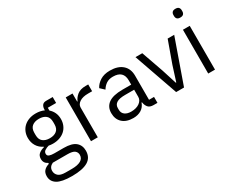

<svg xmlns="http://www.w3.org/2000/svg" viewBox="-121 -1243 2400 1959"><g transform="rotate(-30 1079.5 -264.0)"><path d="M520 57Q520 137 457.5 174.5Q395 212 270 212Q149 212 96 179Q43 146 43 85Q43 43 65 19.5Q87 -4 125 -15V-26Q79 -48 79 -98Q79 -137 104 -157.5Q129 -178 168 -188V-192Q122 -214 96.5 -255Q71 -296 71 -350Q71 -389 85 -422Q99 -455 124.5 -478.5Q150 -502 185.5 -515Q221 -528 265 -528Q320 -528 363 -508V-517Q363 -547 377 -566.5Q391 -586 423 -586H500V-516H402V-483Q430 -459 445.5 -425.5Q461 -392 461 -350Q461 -311 447 -278Q433 -245 407.5 -221.5Q382 -198 346 -185Q310 -172 266 -172Q241 -172 216 -177Q190 -170 169 -156.5Q148 -143 148 -119Q148 -96 170 -88Q192 -80 227 -80H337Q433 -80 476.5 -43.5Q520 -7 520 57ZM445 63Q445 32 421.5 13.5Q398 -5 338 -5H166Q118 17 118 65Q118 99 143.5 123Q169 147 230 147H304Q371 147 408 126Q445 105 445 63ZM266 -236Q317 -236 347 -260.5Q377 -285 377 -336V-364Q377 -415 347 -439.5Q317 -464 266 -464Q215 -464 185 -439.5Q155 -415 155 -364V-336Q155 -285 185 -260.5Q215 -236 266 -236Z M613 0V-516H693V-421H698Q712 -458 748 -487Q784 -516 847 -516H878V-436H831Q766 -436 729.5 -411.5Q693 -387 693 -350V0Z M1351 0Q1306 0 1286.5 -24Q1267 -48 1262 -84H1257Q1240 -36 1201 -12Q1162 12 1108 12Q1026 12 980.5 -30Q935 -72 935 -144Q935 -217 988.5 -256Q1042 -295 1155 -295H1257V-346Q1257 -401 1227 -430Q1197 -459 1135 -459Q1088 -459 1056.5 -438Q1025 -417 1004 -382L956 -427Q977 -469 1023 -498.5Q1069 -528 1139 -528Q1233 -528 1285 -482Q1337 -436 1337 -354V-70H1396V0ZM1121 -56Q1151 -56 1176 -63Q1201 -70 1219 -83Q1237 -96 1247 -113Q1257 -130 1257 -150V-235H1151Q1082 -235 1050.5 -215Q1019 -195 1019 -157V-136Q1019 -98 1046.5 -77Q1074 -56 1121 -56Z M1616 0 1435 -516H1515L1605 -260L1661 -84H1666L1722 -260L1814 -516H1891L1709 0Z M2034 -637Q2008 -637 1996.5 -649.5Q1985 -662 1985 -682V-695Q1985 -715 1996.5 -727.5Q2008 -740 2034 -740Q2060 -740 2071.5 -727.5Q2083 -715 2083 -695V-682Q2083 -662 2071.5 -649.5Q2060 -637 2034 -637ZM1994 -516H2074V0H1994Z"/></g></svg>

Font: IBM Plex Sans Hebrew
Style: Regular
Weight: 400
Designer: Mike Abbink, Paul van der Laan, Pieter van Rosmalen, Yanek Iontef
Foundry: Bold Monday
Version: Version 1.2